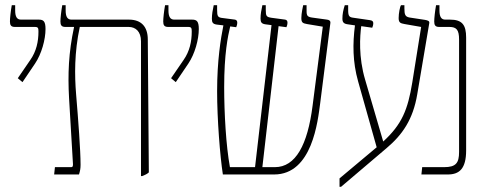

<svg xmlns="http://www.w3.org/2000/svg" viewBox="-20 -667 1839 734"><path d="M66 -353 114 -424C139 -461 154 -516 154 -556C154 -586 146 -592 128 -592H60C45 -592 38 -603 38 -627V-647H25C21 -625 18 -597 18 -585C18 -571 22 -564 37 -564H114C126 -564 127 -559 127 -546C127 -508 119 -471 96 -438L48 -368Z M187 0H282C286 -13 288 -22 288 -37C288 -92 279 -211 271 -306C265 -379 264 -466 285 -564H472C498 -564 519 -547 519 -509V6H524C534 2 543 -2 549 -8L545 -516C545 -565 520 -592 473 -592H253C238 -592 231 -603 231 -627V-647H218C214 -625 211 -597 211 -585C211 -571 215 -564 230 -564H263V-563C242 -466 239 -383 244 -292L259 -39C259 -33 258 -28 253 -28H190Z M652 -353 700 -424C725 -461 740 -516 740 -556C740 -586 732 -592 714 -592H646C631 -592 624 -603 624 -627V-647H611C607 -625 604 -597 604 -585C604 -571 608 -564 623 -564H700C712 -564 713 -559 713 -546C713 -508 705 -471 682 -438L634 -368Z M832 0H1028C1174 0 1195 -205 1204 -272L1243 -579C1244 -588 1238 -591 1230 -592L1172 -600C1151 -603 1152 -611 1152 -635V-647H1139C1138 -642 1132 -616 1132 -598C1132 -580 1138 -578 1154 -575L1214 -565L1175 -263C1156 -113 1110 -28 1031 -28H983L1045 -567L1075 -563C1077 -568 1079 -573 1079 -581C1079 -587 1076 -591 1070 -592L1018 -599C999 -602 996 -605 996 -629V-647H983C979 -628 976 -613 976 -596C976 -582 980 -576 995 -574L1018 -571L955 -28H859C844 -110 837 -235 837 -334C837 -461 851 -528 860 -566L883 -563C885 -568 887 -573 887 -581C887 -587 884 -591 878 -592L832 -598C813 -600 810 -604 810 -629V-647H797C793 -628 790 -612 790 -595C790 -581 794 -575 809 -573L834 -570C824 -520 810 -436 810 -318C810 -212 821 -71 832 0Z M1278 47H1284L1457 -100C1519 -152 1559 -211 1575 -306L1621 -578C1623 -587 1615 -589 1605 -591L1546 -600C1529 -603 1526 -611 1526 -635V-647H1513C1509 -642 1504 -616 1504 -598C1504 -580 1511 -578 1527 -575L1590 -564L1556 -351C1539 -248 1517 -192 1445 -126L1376 -362C1350 -449 1356 -529 1361 -567L1403 -561C1405 -566 1407 -571 1407 -579C1407 -585 1403 -589 1394 -590L1332 -599C1315 -601 1311 -605 1311 -629V-647H1298C1292 -628 1289 -613 1289 -596C1289 -582 1294 -576 1310 -574L1337 -570C1328 -501 1328 -430 1349 -356L1420 -104L1278 15Z M1591 0H1692C1736 0 1762 -22 1762 -92V-523C1762 -572 1747 -592 1700 -592H1682C1667 -592 1660 -603 1660 -627V-647H1647C1643 -625 1640 -597 1640 -585C1640 -571 1644 -564 1659 -564H1698C1725 -564 1735 -553 1735 -516V-86C1735 -44 1723 -28 1678 -28H1594Z"/></svg>

Font: Noto Serif Hebrew ExtraCondensed Thin
Style: Regular
Weight: 100
Width: 2
Designer: Monotype Design Team
Foundry: Monotype Imaging Inc.
Version: Version 2.004